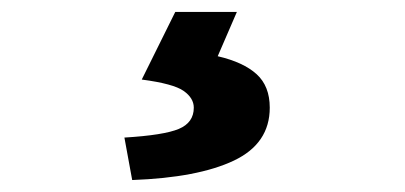

<svg xmlns="http://www.w3.org/2000/svg" viewBox="-20 -25 677 321"><path d="M201 276 188 205Q254 201 279 190.5Q304 180 304 155Q304 139 287 127Q270 115 217 108L273 -5H376L344 69Q387 79 409 99Q431 119 431 155Q431 215 371 243.5Q311 272 201 276Z"/></svg>

Font: Noto Sans HK Thin Black
Style: Regular
Weight: 900
Version: Version 2.004-H2;hotconv 1.0.118;makeotfexe 2.5.65603